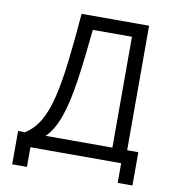

<svg xmlns="http://www.w3.org/2000/svg" viewBox="-80 -688 760 846"><g transform="rotate(10 300.0 -265.0)"><path d="M62 -61Q102 -86 127.5 -130.5Q153 -175 169 -242.5Q185 -310 196 -403Q207 -496 217 -618H519V-61H453V-557H278Q265 -424 250.5 -325Q236 -226 213 -160.5Q190 -95 154 -61ZM31 88V-61H569V88H503V0H97V88Z"/></g></svg>

Font: Victor Mono Light
Style: Regular
Weight: 300
Monospace: yes
Designer: Rune Bjørnerås
Version: Version 1.561;gftools[0.9.30]